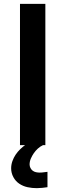

<svg xmlns="http://www.w3.org/2000/svg" viewBox="-20 -755 340 999"><path d="M84 0V-735H216V0ZM171 224Q147 224 123.5 219Q100 214 80.5 201Q61 188 49.5 166.5Q38 145 38 121Q38 102 44.5 83.5Q51 65 61.5 49.5Q72 34 86 20.5Q100 7 116 -4L123 -8H204V0Q189 7 177 18Q165 29 156 42Q147 55 140.5 70Q134 85 134 101Q134 110 138.5 119Q143 128 150.5 133.5Q158 139 167.5 141Q177 143 186 143Q197 143 207 141.5Q217 140 227 139V219Q213 221 199 222.5Q185 224 171 224Z"/></svg>

Font: Iosevka Aile Extrabold
Style: Regular
Weight: 800
Designer: Belleve Invis
Foundry: Belleve Invis
Version: Version 27.3.5; ttfautohint (v1.8.4)